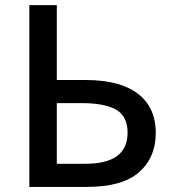

<svg xmlns="http://www.w3.org/2000/svg" viewBox="-20 -734 681 754"><path d="M321.8 0C414.1 0 481.9 -19 525.9 -57.6C569.8 -96.2 591.8 -147.9 591.8 -212.9C591.8 -330.1 515.6 -419.9 314.9 -419.9H203.1V-713.9H95.2V0ZM203.1 -90.8V-329.1H300.8C358.9 -329.1 403.8 -320.8 434.6 -304.2C465.3 -287.1 481 -256.8 481 -212.9C481 -128.9 423.3 -90.8 314 -90.8Z"/></svg>

Font: Noto Reveo Sans
Style: Regular
Weight: 500
Designer: Monotype Design Team
Foundry: Monotype Imaging Inc.
Version: Version 2.007